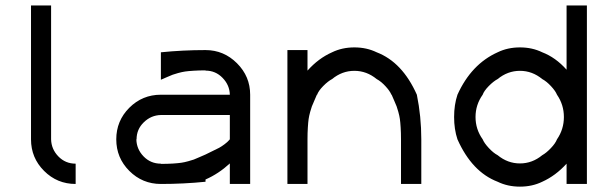

<svg xmlns="http://www.w3.org/2000/svg" viewBox="-20 -687 2282 717"><path d="M170.8 -166.7Q171.7 -130 197.9 -102.9Q224.2 -75.8 262.5 -75.8V0Q193.3 0 144.6 -48.8Q95.8 -97.5 95.8 -166.7V-666.7H170.8Z M838.3 -76.7Q796.7 -38.3 747.5 -16.7V-8.3Q665.8 0 580.8 0Q511.7 0 462.9 -48.8Q414.2 -97.5 414.2 -166.7Q414.2 -235.8 462.9 -284.6Q511.7 -333.3 580.8 -333.3H838.3Q837.5 -369.2 811.2 -396.2Q785 -423.3 747.5 -423.3V-424.2Q723.3 -424.2 703.3 -422.9Q683.3 -421.7 671.7 -420Q660 -418.3 645 -414.2Q630 -410 624.6 -407.9Q619.2 -405.8 602.9 -398.8Q586.7 -391.7 580.8 -389.2V-491.7Q662.5 -500 747.5 -500Q815.8 -500 865 -450.8Q914.2 -401.7 914.2 -333.3V0H838.3ZM747.5 -110Q755 -114.2 772.1 -122.1Q789.2 -130 798.3 -135Q807.5 -140 819.2 -148.8Q830.8 -157.5 838.3 -166.7V-257.5H580.8Q544.2 -256.7 517.1 -230.4Q490 -204.2 490 -166.7H489.2Q490 -130 516.2 -102.9Q542.5 -75.8 580.8 -75.8V-75Q605 -75 625 -76.2Q645 -77.5 656.7 -79.2Q668.3 -80.8 683.3 -85Q698.3 -89.2 703.8 -91.2Q709.2 -93.3 725.4 -100.4Q741.7 -107.5 747.5 -110Z M1053.3 0V-500H1128.3V-423.3Q1169.2 -469.2 1220 -491.7Q1257.5 -510 1303.3 -510Q1349.2 -510 1386.7 -491.7Q1482.5 -455 1536.7 -333.3Q1553.3 -251.7 1553.3 -166.7V0H1477.5V-166.7Q1477.5 -190.8 1476.2 -210.8Q1475 -230.8 1473.3 -242.5Q1471.7 -254.2 1467.5 -269.2Q1463.3 -284.2 1461.2 -289.6Q1459.2 -295 1452.1 -311.2Q1445 -327.5 1442.5 -333.3H1441.7Q1435.8 -347.5 1419.2 -365.4Q1402.5 -383.3 1386.7 -391.7Q1349.2 -422.5 1303.3 -422.5Q1257.5 -422.5 1220 -391.7Q1204.2 -383.3 1186.7 -365.4Q1169.2 -347.5 1164.2 -333.3H1163.3Q1160.8 -327.5 1153.8 -311.2Q1146.7 -295 1144.6 -289.6Q1142.5 -284.2 1138.3 -269.2Q1134.2 -254.2 1132.5 -242.5Q1130.8 -230.8 1129.6 -210.8Q1128.3 -190.8 1128.3 -166.7V0Z M2005 -8.3Q1967.5 10 1921.7 10Q1875.8 10 1838.3 -8.3Q1742.5 -45 1688.3 -166.7Q1675.8 -204.2 1675.8 -250Q1675.8 -295.8 1688.3 -333.3Q1740 -447.5 1838.3 -491.7Q1875.8 -510 1921.7 -510Q1967.5 -510 2005 -491.7Q2055 -472.5 2095.8 -426.7V-666.7H2171.7V0H2095.8V-75.8Q2055 -30.8 2005 -8.3ZM2005 -107.5Q2020 -115.8 2037.1 -133.8Q2054.2 -151.7 2060 -166.7Q2085.8 -204.2 2085.8 -250Q2085.8 -295.8 2060 -333.3Q2054.2 -347.5 2037.5 -365.4Q2020.8 -383.3 2005 -391.7Q1967.5 -422.5 1921.7 -422.5Q1875.8 -422.5 1838.3 -391.7Q1822.5 -383.3 1805 -365.4Q1787.5 -347.5 1782.5 -333.3Q1755.8 -295.8 1755.8 -250Q1755.8 -204.2 1782.5 -166.7Q1788.3 -152.5 1805.4 -134.2Q1822.5 -115.8 1838.3 -107.5Q1875.8 -76.7 1921.7 -76.7Q1967.5 -76.7 2005 -107.5Z"/></svg>

Font: 0xA000
Style: Regular
Weight: 400
Version: Version 0.1